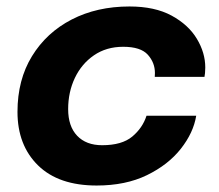

<svg xmlns="http://www.w3.org/2000/svg" viewBox="-20 -561 676 593"><path d="M278.5 12Q161 12 97.5 -50.2Q34 -112.5 34 -215.5Q34 -314.5 78.8 -387.5Q123.5 -460.5 201.5 -500.8Q279.5 -541 380 -541Q458 -541 510 -512.8Q562 -484.5 588 -441.2Q614 -398 614 -352.5Q614 -343 613.2 -335.2Q612.5 -327.5 611.5 -323.5H458Q458.5 -329 458.5 -335.5Q458.5 -367.5 436.5 -392Q414.5 -416.5 360.5 -416.5Q308.5 -416.5 270.2 -390.2Q232 -364 211.2 -320.2Q190.5 -276.5 190.5 -224Q190.5 -171 218.2 -141.8Q246 -112.5 295.5 -112.5Q356.5 -112.5 388.5 -139.2Q420.5 -166 432.5 -203.5H586Q577.5 -151 538.5 -101.5Q499.5 -52 433.8 -20Q368 12 278.5 12Z"/></svg>

Font: Epilogue
Style: Bold Italic
Weight: 700
Italic angle: -12°
Designer: Tyler Finck
Foundry: Etcetera Type Co
Version: Version 2.111; ttfautohint (v1.8.3)